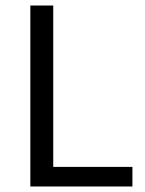

<svg xmlns="http://www.w3.org/2000/svg" viewBox="-20 -676 526 696"><path d="M90 0V-656H173V-71H460V0Z"/></svg>

Font: CV Source Sans
Style: Regular
Weight: 400
Designer: Paul D. Hunt
Foundry: Adobe Systems Incorporated
Version: Version 3.001